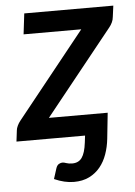

<svg xmlns="http://www.w3.org/2000/svg" viewBox="-62 -550 542 771"><g transform="rotate(-5 209.0 -164.0)"><path d="M424 -510 418 -465Q417 -453.5 412 -443Q407 -432.5 400 -424L127 -83.5H364L353 21Q349.5 53.5 339.2 82.5Q329 111.5 311 133.5Q293 155.5 266.8 168.5Q240.5 181.5 205 181.5Q167.5 181.5 126 163L139.5 120.5Q143.5 108.5 151.2 104.2Q159 100 165 100Q171.5 100 181 103.5Q190.5 107 205 107Q230.5 107 243.8 88.2Q257 69.5 262 28.5L265.5 0H-11L-5.5 -45Q-5 -52.5 0 -63.2Q5 -74 12.5 -83L287.5 -426.5H55L65 -510Z"/></g></svg>

Font: Lato SemiBold
Style: Italic
Weight: 600
Italic angle: -7°
Designer: Lukasz Dziedzic with Adam Twardoch and Botio Nikoltchev
Foundry: tyPoland Lukasz Dziedzic
Version: Version 2.015; 2015-08-06; http://www.latofonts.com/